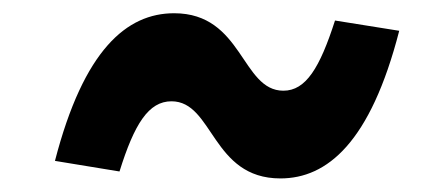

<svg xmlns="http://www.w3.org/2000/svg" viewBox="-20 -479 660 290"><path d="M403.5 -209.5C474 -209.5 539.5 -263.5 583 -432.5L486 -448C463 -376.5 442 -342 408 -342C344.5 -342 347 -459 243 -459C171.5 -459 106.5 -404 63 -236L160.5 -220C183 -292 204.5 -326 239 -326C302.5 -326 299.5 -209.5 403.5 -209.5Z"/></svg>

Font: Monaspace Krypton
Style: Bold Italic
Weight: 700
Italic angle: -11°
Designer: Riley Cran & the Lettermatic Team
Foundry: Lettermatic
Version: Version 1.101 (Monaspace Krypton)